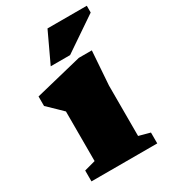

<svg xmlns="http://www.w3.org/2000/svg" viewBox="-181 -821 804 910"><g transform="rotate(-30 221.5 -366.0)"><path d="M358 -537 345 -352V-76L406 -59.5V0H46V-59.5L107 -76V-347.5Q99 -355.5 76 -377.8Q53 -400 30 -422V-474L287 -537ZM151.5 -569 228 -732H443V-695L257.5 -569Z"/></g></svg>

Font: Newsreader 6pt ExtraBold
Style: Regular
Weight: 800
Designer: Hugues Gentile
Foundry: Production Type
Version: Version 1.003; ttfautohint (v1.8.3)